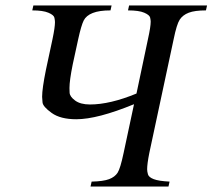

<svg xmlns="http://www.w3.org/2000/svg" viewBox="-20 -682 777 702"><path d="M479 -340 521 -539Q531 -584 531 -603Q531 -608 529 -617.5Q527 -627 507.5 -635.5Q488 -644 448 -644L452 -662H737L733 -644Q692 -644 670 -635.5Q648 -627 637 -610Q626 -593 615 -539L526 -123Q518 -83 518 -63Q518 -55 521 -44.5Q524 -34 542 -27Q560 -20 600 -18L596 0H311L315 -18Q358 -19 379 -27Q400 -35 410 -50.5Q420 -66 432 -123L470 -301Q336 -246 259 -246Q201 -246 169 -269Q137 -292 135.5 -307.5Q134 -323 134 -328Q134 -358 148 -427L172 -539Q181 -582 181 -601Q181 -607 179 -617Q177 -627 157 -635.5Q137 -644 98 -644L102 -662H388L384 -644Q343 -644 319 -634.5Q295 -625 286 -607Q277 -589 266 -539L246 -447Q234 -388 234 -360Q234 -358 234.5 -343.5Q235 -329 254.5 -314.5Q274 -300 309 -300Q382 -300 479 -340Z"/></svg>

Font: New Athena Unicode
Style: Italic
Weight: 400
Designer: J. Rusten 1997; rev. by R. Hancock 2001, 2002, rev. by D. Mastronarde 2002-2019
Foundry: Society for Classical Studies (formerly American Philological Association)
Version: Version 5.008